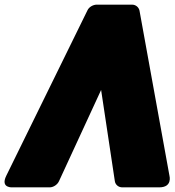

<svg xmlns="http://www.w3.org/2000/svg" viewBox="-53 -768 751 826"><path d="M382 -381 441 11C443 26 456 38 473 38H632C690 38 676 -12 676 -12L547 -723C544 -736 532 -748 515 -748H363C349 -748 330 -739 323 -723L-26 -12C-53 43 2 38 2 38H161C176 38 194 27 201 11Z"/></svg>

Font: Asimov Print
Style: EIt
Weight: 500
Designer: Google
Version: Version 2.000980; 2014